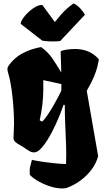

<svg xmlns="http://www.w3.org/2000/svg" viewBox="-20 -855 598 1089"><path d="M332.5 213.9Q295.9 213.4 257.6 200Q219.2 186.5 189.5 168.2Q159.7 149.9 148.9 135.7Q147 107.9 150.9 90.8Q154.8 73.7 161.1 51.8Q185.1 57.1 221.9 62.5Q258.8 67.9 295.4 71.5Q332 75.2 354.5 75.2Q356.9 27.3 354.7 -32.7Q352.5 -92.8 349.9 -152.3Q347.2 -211.9 347.7 -257.8L341.3 -262.2Q322.3 -207 298.6 -155Q274.9 -103 250 -62.7Q225.1 -22.5 201.7 -2.4Q188 8.3 174.3 9.3Q161.1 9.8 147.9 2.4Q134.8 -4.9 120.6 -15.1Q108.9 -23.9 93.8 -31.7Q78.6 -39.6 67.6 -49.3Q56.6 -59.1 56.6 -71.8Q56.6 -82 58.1 -109.4Q59.6 -136.7 59.6 -156.2Q59.6 -194.8 56.2 -245.8Q52.7 -296.9 45.7 -347.9Q38.6 -398.9 27.3 -437Q22 -455.1 22 -463.9Q22 -474.1 34.7 -490.7Q64.9 -529.3 103 -549.8Q141.1 -570.3 172.4 -578.6Q203.6 -586.9 212.9 -587.9Q252 -561 278.8 -521Q305.7 -481 327.6 -443.4Q327.1 -486.8 325.4 -519.3Q323.7 -551.8 323.7 -563.5Q331.5 -568.8 354.5 -573Q377.4 -577.1 405.8 -577.1Q491.2 -577.1 541 -518.1L540.5 -517.6H541Q537.1 -498.5 532 -476.3Q526.9 -454.1 513.7 -421.6Q500.5 -389.2 472.2 -339.8L536.6 30.3Q526.4 70.8 499.3 106.9Q472.2 143.1 434.3 170.4Q396.5 197.8 353.5 212.4Q343.3 213.9 332.5 213.9ZM219.7 -165.5Q233.4 -178.7 249.5 -202.4Q265.6 -226.1 281 -252.7Q296.4 -279.3 308.8 -302.7Q321.3 -326.2 327.1 -338.9Q328.1 -348.6 328.1 -349.1Q328.1 -349.6 328.1 -353.5Q328.1 -357.4 328.1 -377.9Q298.8 -385.3 273.9 -390.1Q249 -395 225.6 -400.4V-348.1Q225.6 -303.7 220.2 -260.3Q214.8 -216.8 205.1 -172.4ZM321.8 -622.6Q310.1 -620.6 290.8 -620.1Q271.5 -619.6 252 -620.8Q232.4 -622.1 219.7 -624.5L97.2 -719.7Q98.1 -732.9 110.8 -751.5Q123.5 -770 142.8 -787.8Q162.1 -805.7 182.9 -816.9Q203.6 -828.1 220.2 -826.7L291 -730Q311.5 -755.4 326.7 -772.7Q341.8 -790 357.9 -804.7Q374 -819.3 397.5 -835.4Q416 -827.6 434.6 -807.9Q453.1 -788.1 461.4 -771Z"/></svg>

Font: Fruktur
Style: Regular
Weight: 400
Designer: Viktoriya Grabowska, Eben Sorkin
Foundry: Viktoriya Grabowska
Version: Version 1.008; ttfautohint (v1.8.4.7-5d5b)